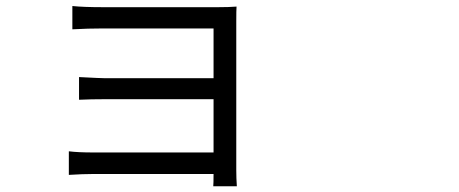

<svg xmlns="http://www.w3.org/2000/svg" viewBox="-20 -569 1540 644"><path d="M774.4 55.7H695.3Q696.3 46.9 696.3 14.6H293Q257.8 14.6 210.9 17.6V-61.5Q242.2 -57.6 293 -57.6H696.3V-236.3H335Q284.2 -236.3 245.1 -234.4V-310.5Q319.3 -306.6 334 -306.6H696.3V-473.6H325.2Q275.4 -473.6 222.7 -470.7V-548.8Q259.8 -544.9 325.2 -544.9H711.9Q748 -544.9 773.4 -546.9Q772.5 -536.1 772.5 -496.1V2Q772.5 28.3 774.4 55.7Z"/></svg>

Font: Bpmf Zihi Sans Regular
Style: Regular
Weight: 400
Foundry: But Ko
Version: Version 1.320